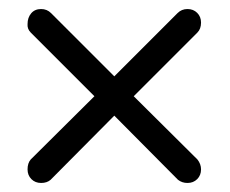

<svg xmlns="http://www.w3.org/2000/svg" viewBox="-20 -567 509 425"><path d="M71 -162Q58 -162 49.5 -170.5Q41 -179 41 -192Q41 -206 48 -214L189 -354L48 -495Q40 -503 41 -514Q41 -528 49 -537.5Q57 -547 71 -547Q84 -547 93 -538L233 -398L373 -538Q382 -547 395 -547Q408 -547 416.5 -538.5Q425 -530 425 -517Q425 -503 417 -495L276 -354L417 -214Q425 -204 425 -192Q425 -179 416.5 -170.5Q408 -162 395 -162Q383 -162 374 -169L233 -311L92 -169Q84 -162 71 -162Z"/></svg>

Font: ComfortaaLight
Style: Regular
Weight: 300
Designer: Johan Aakerlund
Foundry: Johan Aakerlund
Version: Version 3.104; ttfautohint (v1.8.1.43-b0c9)